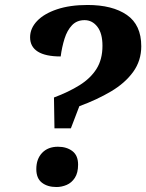

<svg xmlns="http://www.w3.org/2000/svg" viewBox="-20 -744 588 772"><path d="M199 -228 197 -352Q256 -374 300 -401.5Q344 -429 368 -467Q392 -505 392 -560Q392 -610 371.5 -636.5Q351 -663 320 -663Q289 -663 269.5 -642.5Q250 -622 239.5 -588.5Q229 -555 224 -517Q163 -517 132 -536.5Q101 -556 101 -594Q101 -630 129 -659.5Q157 -689 209 -706.5Q261 -724 332 -724Q432 -724 490 -684Q548 -644 548 -558Q548 -500 515.5 -455Q483 -410 426.5 -376.5Q370 -343 299 -317L265 -228ZM207 8Q171 8 148.5 -9.5Q126 -27 126 -64Q126 -105 149.5 -129.5Q173 -154 213 -154Q248 -154 271 -136.5Q294 -119 294 -82Q294 -49 281 -29Q268 -9 248 -0.5Q228 8 207 8Z"/></svg>

Font: NotoSerifTamilSlanted
Style: Italic
Weight: 400
Italic angle: -12°
Designer: Indian Type Foundry, Tom Grace, and the Monotype Design Team
Foundry: Monotype Imaging Inc.
Version: Version 2.001